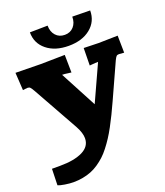

<svg xmlns="http://www.w3.org/2000/svg" viewBox="-186 -953 1131 1317"><g transform="rotate(-20 380.0 -295.0)"><path d="M748 -601.1 750 -476.1Q713.4 -479 712.9 -479Q700.2 -479 694.1 -472.9Q688 -466.8 678.2 -446.8L562 -190.9Q540 -143.1 522 -105.7Q503.9 -68.4 482.7 -29.1Q461.4 10.3 442.1 39.8Q422.9 69.3 400.1 98.6Q377.4 127.9 354.7 148.7Q332 169.4 305.4 187.5Q278.8 205.6 250.2 216.8Q221.7 228 189 234.1Q156.2 240.2 120.1 240.2Q93.3 240.2 58.1 234.6Q22.9 229 8.8 222.2L12.2 103H71.8Q175.3 103 236.1 73Q296.9 43 296.9 -17.1Q296.9 -55.7 269 -106.9L84 -438Q70.3 -461.9 63.5 -469Q56.6 -476.1 44.9 -476.1Q38.1 -476.1 25.6 -474.4Q13.2 -472.7 9.8 -472.2L2 -601.1L187 -598.1L361.8 -601.1L363.8 -472.2L339.8 -475.1Q315.4 -479 297.9 -479L439 -212.9L560.1 -478Q537.6 -478 522 -476.1L498 -474.1L500 -601.1L607.9 -598.1ZM189.9 -828.1 319.8 -830.1Q319.8 -785.2 344.7 -757.6Q369.6 -730 410.2 -730Q450.7 -730 475.3 -757.6Q500 -785.2 500 -830.1L629.9 -828.1Q629.9 -748 569.3 -699Q508.8 -649.9 410.2 -649.9Q311 -649.9 250.5 -699Q189.9 -748 189.9 -828.1Z"/></g></svg>

Font: Zantroke
Style: Regular
Weight: 500
Foundry: gluk
Version: Version 0.36